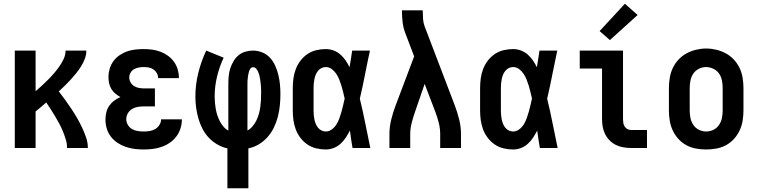

<svg xmlns="http://www.w3.org/2000/svg" viewBox="-20 -790 4040 1025"><path d="M59 0V-520H170V-303Q188 -318 204.5 -333.5Q221 -349 237.5 -365.5Q254 -382 269 -399.5Q284 -417 297 -435.5Q310 -454 320 -475.5Q330 -497 330 -520H441Q441 -498 433 -476.5Q425 -455 413 -436Q401 -417 387 -399.5Q373 -382 358 -365.5Q343 -349 327 -333.5Q311 -318 294 -302Q312 -279 328.5 -256Q345 -233 361 -209Q377 -185 391.5 -160Q406 -135 418 -109.5Q430 -84 439.5 -56.5Q449 -29 449 0H338Q338 -23 331.5 -44.5Q325 -66 316.5 -87Q308 -108 297.5 -128Q287 -148 275.5 -167Q264 -186 252 -205Q240 -224 227 -243Q213 -231 199 -219Q185 -207 170 -195V0Z M747 8Q723 8 698.5 5Q674 2 651 -6Q628 -14 607.5 -27.5Q587 -41 572 -60.5Q557 -80 550 -103.5Q543 -127 543 -152Q543 -171 547.5 -190Q552 -209 563 -225Q574 -241 589.5 -252.5Q605 -264 623 -272Q608 -280 595.5 -290.5Q583 -301 574.5 -315Q566 -329 562.5 -345.5Q559 -362 559 -379Q559 -401 565.5 -423Q572 -445 585.5 -463.5Q599 -482 618 -495Q637 -508 658 -515.5Q679 -523 702 -525.5Q725 -528 747 -528Q770 -528 792.5 -525Q815 -522 836.5 -514Q858 -506 876.5 -492.5Q895 -479 908.5 -460.5Q922 -442 928.5 -420Q935 -398 935 -376Q935 -375 935 -374.5Q935 -374 935 -373H824Q824 -373 824 -373.5Q824 -374 824 -374Q824 -388 817 -400Q810 -412 799 -419.5Q788 -427 774.5 -429.5Q761 -432 747 -432Q734 -432 720.5 -429.5Q707 -427 695.5 -420.5Q684 -414 677 -402Q670 -390 670 -377Q670 -377 670 -377Q670 -377 670 -377Q670 -363 677 -350.5Q684 -338 696 -330.5Q708 -323 722 -320.5Q736 -318 750 -318H807V-222H750Q733 -222 716.5 -219.5Q700 -217 685.5 -208.5Q671 -200 662.5 -185Q654 -170 654 -154Q654 -138 662.5 -123.5Q671 -109 685 -101Q699 -93 715 -90.5Q731 -88 747 -88Q763 -88 779 -90.5Q795 -93 808.5 -101Q822 -109 831 -123Q840 -137 840 -153H951V-152Q951 -152 951 -152Q951 -152 951 -152Q951 -128 943.5 -104.5Q936 -81 921.5 -61.5Q907 -42 886.5 -28Q866 -14 843 -6Q820 2 796 5Q772 8 747 8Z M1194 215V2Q1166 -4 1140 -19Q1114 -34 1094 -55.5Q1074 -77 1060.5 -103.5Q1047 -130 1039 -158Q1031 -186 1027 -215.5Q1023 -245 1023 -274Q1023 -338 1038.5 -400.5Q1054 -463 1081 -520L1174 -482Q1151 -433 1138.5 -380.5Q1126 -328 1126 -275Q1126 -258 1127.5 -241Q1129 -224 1132 -207Q1135 -190 1140.5 -174Q1146 -158 1153.5 -143Q1161 -128 1172.5 -114.5Q1184 -101 1199 -93V-343Q1199 -364 1201 -385Q1203 -406 1209.5 -425.5Q1216 -445 1226.5 -463Q1237 -481 1253 -494.5Q1269 -508 1289.5 -514Q1310 -520 1331 -520Q1356 -520 1380.5 -510Q1405 -500 1422 -481Q1439 -462 1449.5 -438.5Q1460 -415 1466 -390Q1472 -365 1474.5 -339.5Q1477 -314 1477 -288Q1477 -258 1474 -227.5Q1471 -197 1463.5 -167.5Q1456 -138 1442.5 -110Q1429 -82 1409 -59Q1389 -36 1362.5 -20Q1336 -4 1306 2V215ZM1301 -93Q1317 -102 1329 -116.5Q1341 -131 1349 -147.5Q1357 -164 1362 -182Q1367 -200 1369.5 -218Q1372 -236 1373 -254Q1374 -272 1374 -291Q1374 -301 1374 -310.5Q1374 -320 1373 -330Q1372 -340 1371 -349.5Q1370 -359 1368.5 -369Q1367 -379 1364.5 -388.5Q1362 -398 1358 -407Q1354 -416 1347.5 -423.5Q1341 -431 1331 -431Q1322 -431 1317 -424Q1312 -417 1309.5 -409Q1307 -401 1305.5 -393Q1304 -385 1303 -376.5Q1302 -368 1301.5 -360Q1301 -352 1301 -343Z M1719 8Q1694 8 1668.5 2Q1643 -4 1621.5 -18.5Q1600 -33 1584 -54Q1568 -75 1559 -99Q1550 -123 1546.5 -148.5Q1543 -174 1543 -200V-320Q1543 -346 1546.5 -371.5Q1550 -397 1559 -421Q1568 -445 1584 -466Q1600 -487 1621.5 -501.5Q1643 -516 1668.5 -522Q1694 -528 1719 -528Q1741 -528 1761 -520.5Q1781 -513 1797 -499Q1813 -485 1825 -467.5Q1837 -450 1846 -431Q1850 -454 1853.5 -476Q1857 -498 1860 -520H1955Q1941 -456 1928.5 -391.5Q1916 -327 1901 -263Q1917 -198 1930 -132Q1943 -66 1957 0H1862Q1858 -23 1854.5 -46.5Q1851 -70 1848 -93Q1838 -74 1826 -55.5Q1814 -37 1798 -22.5Q1782 -8 1761.5 0Q1741 8 1719 8ZM1719 -88Q1737 -88 1752 -99.5Q1767 -111 1776.5 -126.5Q1786 -142 1792 -159Q1798 -176 1803 -193.5Q1808 -211 1812 -228.5Q1816 -246 1820 -264Q1816 -281 1812 -298Q1808 -315 1803 -331.5Q1798 -348 1791.5 -364.5Q1785 -381 1775.5 -395.5Q1766 -410 1751.5 -421Q1737 -432 1719 -432Q1707 -432 1696 -426.5Q1685 -421 1677.5 -411.5Q1670 -402 1665.5 -391Q1661 -380 1658.5 -368Q1656 -356 1655 -344Q1654 -332 1654 -320V-200Q1654 -188 1655 -176Q1656 -164 1658.5 -152Q1661 -140 1665.5 -129Q1670 -118 1677.5 -108.5Q1685 -99 1696 -93.5Q1707 -88 1719 -88Z M2059 0V-74Q2059 -113 2068.5 -151.5Q2078 -190 2092 -227L2191 -489L2143 -615Q2133 -642 2129.5 -670.5Q2126 -699 2126 -728V-735H2237V-728Q2237 -708 2238.5 -688Q2240 -668 2247 -649L2408 -227Q2422 -190 2431.5 -151.5Q2441 -113 2441 -74V0H2330V-74Q2330 -104 2322.5 -134Q2315 -164 2304 -193L2247 -342L2196 -194Q2186 -165 2178 -135Q2170 -105 2170 -74V0Z M2719 8Q2694 8 2668.5 2Q2643 -4 2621.5 -18.5Q2600 -33 2584 -54Q2568 -75 2559 -99Q2550 -123 2546.5 -148.5Q2543 -174 2543 -200V-320Q2543 -346 2546.5 -371.5Q2550 -397 2559 -421Q2568 -445 2584 -466Q2600 -487 2621.5 -501.5Q2643 -516 2668.5 -522Q2694 -528 2719 -528Q2741 -528 2761 -520.5Q2781 -513 2797 -499Q2813 -485 2825 -467.5Q2837 -450 2846 -431Q2850 -454 2853.5 -476Q2857 -498 2860 -520H2955Q2941 -456 2928.5 -391.5Q2916 -327 2901 -263Q2917 -198 2930 -132Q2943 -66 2957 0H2862Q2858 -23 2854.5 -46.5Q2851 -70 2848 -93Q2838 -74 2826 -55.5Q2814 -37 2798 -22.5Q2782 -8 2761.5 0Q2741 8 2719 8ZM2719 -88Q2737 -88 2752 -99.5Q2767 -111 2776.5 -126.5Q2786 -142 2792 -159Q2798 -176 2803 -193.5Q2808 -211 2812 -228.5Q2816 -246 2820 -264Q2816 -281 2812 -298Q2808 -315 2803 -331.5Q2798 -348 2791.5 -364.5Q2785 -381 2775.5 -395.5Q2766 -410 2751.5 -421Q2737 -432 2719 -432Q2707 -432 2696 -426.5Q2685 -421 2677.5 -411.5Q2670 -402 2665.5 -391Q2661 -380 2658.5 -368Q2656 -356 2655 -344Q2654 -332 2654 -320V-200Q2654 -188 2655 -176Q2656 -164 2658.5 -152Q2661 -140 2665.5 -129Q2670 -118 2677.5 -108.5Q2685 -99 2696 -93.5Q2707 -88 2719 -88Z M3349 0Q3328 0 3307.5 -3.5Q3287 -7 3268.5 -16Q3250 -25 3235 -40Q3220 -55 3210.5 -74Q3201 -93 3197.5 -113.5Q3194 -134 3194 -155V-424H3075V-520H3306V-155Q3306 -144 3307.5 -134Q3309 -124 3314.5 -115Q3320 -106 3329.5 -101Q3339 -96 3349 -96H3434V0ZM3236 -576 3181 -624 3316 -770 3384 -710Z M3750 8Q3723 8 3695.5 3Q3668 -2 3644 -15Q3620 -28 3601.5 -48.5Q3583 -69 3571.5 -93.5Q3560 -118 3555.5 -145.5Q3551 -173 3551 -200V-320Q3551 -347 3555.5 -374.5Q3560 -402 3571.5 -426.5Q3583 -451 3602 -471.5Q3621 -492 3645 -505Q3669 -518 3696 -524.5Q3723 -531 3750 -531Q3777 -531 3804 -524.5Q3831 -518 3855 -505Q3879 -492 3898 -471.5Q3917 -451 3928.5 -426.5Q3940 -402 3944.5 -374.5Q3949 -347 3949 -320V-200Q3949 -173 3944.5 -145.5Q3940 -118 3928.5 -93.5Q3917 -69 3898.5 -48.5Q3880 -28 3856 -15Q3832 -2 3804.5 3Q3777 8 3750 8ZM3750 -88Q3770 -88 3788.5 -97Q3807 -106 3818.5 -123Q3830 -140 3834 -160Q3838 -180 3838 -200V-320Q3838 -340 3834 -360.5Q3830 -381 3818.5 -397.5Q3807 -414 3788 -423Q3769 -432 3749 -432Q3729 -432 3710.5 -422.5Q3692 -413 3681 -396.5Q3670 -380 3666 -360Q3662 -340 3662 -320V-200Q3662 -180 3666 -160Q3670 -140 3681.5 -123Q3693 -106 3711.5 -97Q3730 -88 3750 -88Z"/></svg>

Font: Iosevka SS08 Regular
Style: Bold
Weight: 700
Monospace: yes
Designer: Belleve Invis
Foundry: Belleve Invis
Version: Version 16.3.4; ttfautohint (v1.8.4)